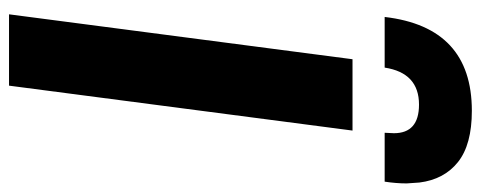

<svg xmlns="http://www.w3.org/2000/svg" viewBox="-348 -744 1091 436"><g transform="rotate(90 198.0 -525.5)"><path d="M392 -853H281L282 -874Q282 -931 217 -931Q145 -931 133 -853H18Q41 -1051 231 -1051Q308 -1051 347.5 -1019.5Q387 -988 394 -932L396 -903Q396 -879 392 -853ZM174 0H12L114 -780H276Z"/></g></svg>

Font: Tanohe Sans
Style: Bold Italic
Weight: 700
Designer: Village Type and Design LLC & Cristiano Sobral
Foundry: Cooper Hewitt Smithsonian Design Museum
Version: Version 1.00;September 29, 2021;FontCreator 13.0.0.2655 64-b